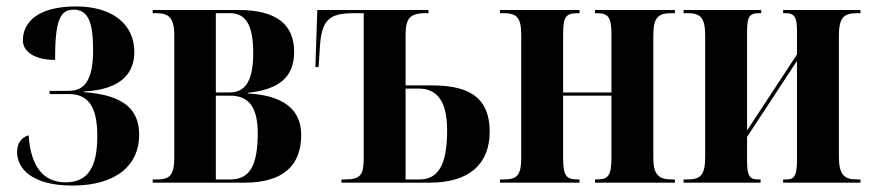

<svg xmlns="http://www.w3.org/2000/svg" viewBox="-20 -567 2704 596"><path d="M205 9C343 9 412 -56 412 -148C412 -223 370 -272 240 -281V-283C359 -289 397 -342 397 -406C397 -490 331 -547 216 -547C91 -547 51 -493 51 -442C51 -407 87 -381 151 -381C151 -498 164 -537 208 -537C252 -537 269 -502 269 -412C269 -324 246 -285 194 -285H134V-275H194C254 -275 282 -236 282 -145C282 -46 252 -1 183 -1C116 -1 75 -49 69 -147C51 -142 33 -127 33 -95C33 -46 76 9 205 9Z M454 0H739C861 0 915 -55 915 -148C915 -231 855 -271 749 -277V-279C848 -289 893 -329 893 -406C893 -489 841 -536 720 -536H454V-526H465C503 -526 521 -513 521 -457V-78C521 -19 504 -10 465 -10H454ZM693 -280H650V-526H694C744 -526 766 -488 766 -402C766 -322 745 -280 693 -280ZM695 -10H650V-270H695C753 -270 780 -233 780 -154C780 -54 756 -10 695 -10Z M1040 0H1314C1438 0 1500 -59 1500 -158C1500 -279 1416 -302 1316 -302H1239V-458C1239 -508 1251 -526 1300 -526H1310V-536H965L959 -359H969L973 -421C978 -505 1002 -526 1077 -526H1109V-76C1109 -25 1100 -10 1051 -10H1040ZM1282 -10H1239V-292H1280C1333 -292 1368 -258 1368 -162C1368 -53 1339 -10 1282 -10Z M1532 0H1779V-10H1774C1738 -10 1728 -20 1728 -78V-270H1878V-78C1878 -21 1868 -10 1832 -10H1827V0H2075V-10H2065C2025 -10 2008 -24 2008 -78V-458C2008 -515 2025 -526 2064 -526H2075V-536H1827V-526H1832C1868 -526 1878 -515 1878 -459V-280H1728V-458C1728 -515 1736 -526 1773 -526H1779V-536H1532V-526H1543C1582 -526 1598 -515 1598 -459V-78C1598 -20 1583 -10 1543 -10H1532Z M2102 0H2341V-10H2334C2307 -10 2299 -20 2299 -68V-142L2454 -378V-72C2454 -23 2447 -10 2421 -10H2411V0H2651V-10H2641C2601 -10 2584 -23 2584 -83V-455C2584 -515 2601 -526 2641 -526H2651V-536H2411V-526H2420C2446 -526 2454 -513 2454 -472V-398L2299 -162V-470C2299 -517 2308 -526 2336 -526H2343V-536H2102V-526H2113C2152 -526 2169 -516 2169 -456V-80C2169 -20 2152 -10 2113 -10H2102Z"/></svg>

Font: Noto Serif Display ExtraCondensed
Style: Bold
Weight: 700
Width: 2
Designer: Monotype Design Team
Foundry: Monotype Imaging Inc.
Version: Version 2.009